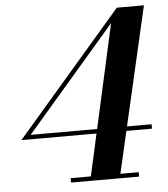

<svg xmlns="http://www.w3.org/2000/svg" viewBox="-53 -798 740 846"><g transform="rotate(-5 317.0 -375.0)"><path d="M312 0 464 -684.5 68 -225H603V-205.5H25.5L495 -750H615L442.5 0ZM227 0V-19.5H528V0Z"/></g></svg>

Font: Bodoni Moda 11pt SemiBold
Style: Italic
Weight: 600
Italic angle: -13°
Designer: Owen Earl
Foundry: indestructible type
Version: Version 2.004